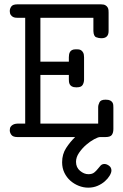

<svg xmlns="http://www.w3.org/2000/svg" viewBox="-20 -631 565 884"><path d="M25 -31Q25 -42 29.5 -48Q34 -54 40 -57Q46 -60 52 -61Q58 -62 62 -62H96V-549H63Q59 -549 52.5 -549.5Q46 -550 40 -553Q34 -556 29.5 -562.5Q25 -569 25 -580Q25 -591 32 -601Q39 -611 60 -611H445Q458 -611 465 -607Q472 -603 475.5 -597Q479 -591 479.5 -584.5Q480 -578 480 -573V-488Q480 -455 447 -455H446Q435 -455 423 -459.5Q411 -464 410 -488V-549H166V-347H297V-367Q297 -373 298 -379.5Q299 -386 302 -391.5Q305 -397 311.5 -400.5Q318 -404 329 -404H332Q336 -404 342 -403.5Q348 -403 353.5 -399.5Q359 -396 363 -388.5Q367 -381 367 -367V-265Q367 -251 360.5 -240Q354 -229 334 -229H330Q318 -229 311 -233Q304 -237 301 -243Q298 -249 297.5 -255.5Q297 -262 297 -266V-286H166V-62H432V-137Q432 -148 438 -160Q444 -172 465 -172H467Q480 -172 487 -168.5Q494 -165 497.5 -159.5Q501 -154 501.5 -147.5Q502 -141 502 -135V-37Q502 -20 495 -10Q488 0 466 0H441Q432 0 413.5 10Q395 20 376.5 36Q358 52 344 72.5Q330 93 330 114Q330 140 348.5 155.5Q367 171 387 171Q404 171 413.5 163.5Q423 156 429.5 147.5Q436 139 443 131.5Q450 124 461 124Q471 124 482 132Q493 140 493 154Q493 164 485 177.5Q477 191 463 203.5Q449 216 429.5 224.5Q410 233 386 233Q364 233 342.5 224.5Q321 216 304 201Q287 186 276.5 164.5Q266 143 266 116Q266 79 284.5 50.5Q303 22 326 0H60Q40 0 32.5 -10Q25 -20 25 -31Z"/></svg>

Font: CMU Typewriter Custom
Style: Regular
Weight: 500
Monospace: yes
Version: Version 0.7.0